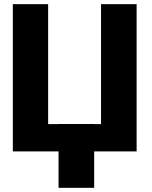

<svg xmlns="http://www.w3.org/2000/svg" viewBox="-20 -731 733 927"><path d="M434.6 -131.8H467.8V-710.9H639.6V0H434.6V175.8H262.7V0H42V-710.9H212.4V-131.8H262.7V-132.3H434.6Z"/></svg>

Font: Roboto Black
Style: Regular
Weight: 900
Designer: Google
Version: Version 2.134; 2016